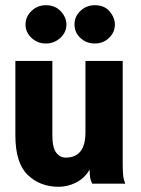

<svg xmlns="http://www.w3.org/2000/svg" viewBox="-20 -705 540 737"><path d="M206 12Q133 12 86 -34Q39 -80 39 -185V-471H181V-185Q181 -139 195.5 -119.5Q210 -100 232 -100Q308 -100 308 -197V-471H451V-76Q451 -52 452.5 -34.5Q454 -17 461 0H334Q327 -14 325.5 -27.5Q324 -41 324 -54Q304 -20 271.5 -4Q239 12 206 12ZM156 -538Q124 -538 101 -559.5Q78 -581 78 -611Q78 -641 101 -663Q124 -685 156 -685Q192 -685 213.5 -661.5Q235 -638 235 -611Q235 -581 211.5 -559.5Q188 -538 156 -538ZM344 -538Q312 -538 289 -559Q266 -580 266 -611Q266 -642 289 -663.5Q312 -685 344 -685Q381 -685 401 -661Q421 -637 421 -611Q421 -581 398.5 -559.5Q376 -538 344 -538Z"/></svg>

Font: Inconsolata Black
Style: Regular
Weight: 900
Monospace: yes
Designer: Raph Levien, Cyreal, Brenton Simpson
Foundry: Raph Levien, Cyreal, Google
Version: Version 3.001; ttfautohint (v1.8.2.53-6de2)